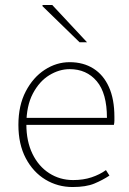

<svg xmlns="http://www.w3.org/2000/svg" viewBox="-20 -740 518 772"><path d="M272 12Q212 12 162.5 -18Q113 -48 83.5 -104Q54 -160 54 -238Q54 -316 83.5 -372.5Q113 -429 160 -459.5Q207 -490 260 -490Q315 -490 355.5 -464.5Q396 -439 418 -390Q440 -341 440 -270Q440 -263 440 -255Q440 -247 438 -238H70V-266H410Q410 -365 369 -413.5Q328 -462 260 -462Q218 -462 178 -437.5Q138 -413 112 -363.5Q86 -314 86 -240Q86 -172 110.5 -121.5Q135 -71 178 -43.5Q221 -16 274 -16Q315 -16 348 -27Q381 -38 406 -56L420 -34Q393 -16 359.5 -2Q326 12 272 12ZM300 -570 150 -716 152 -720H190L330 -570Z"/></svg>

Font: Source Sans 3 VF
Style: Regular
Weight: 200
Designer: Paul D. Hunt
Foundry: Adobe
Version: Version 3.046;hotconv 1.0.118;makeotfexe 2.5.65603